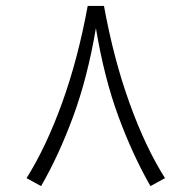

<svg xmlns="http://www.w3.org/2000/svg" viewBox="-20 -628 648 650"><path d="M276.9 -607.9H332Q364.7 -428.2 418.5 -279.1Q472.2 -129.9 538.6 -24.9L489.3 2Q428.7 -104 380.6 -234.6Q332.5 -365.2 304.7 -532.7Q276.4 -365.7 228 -234.4Q179.7 -103 119.1 2L69.8 -24.9Q136.2 -130.4 190.2 -279.5Q244.1 -428.7 276.9 -607.9Z"/></svg>

Font: Vazir Thin FD-WOL-UI
Style: Thin-FD-WOL-UI
Weight: 100
Designer: Saber Rastikerdar
Foundry: Saber Rastikerdar
Version: Version 30.1.0